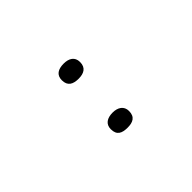

<svg xmlns="http://www.w3.org/2000/svg" viewBox="32 -935 513 513"><g transform="rotate(45 288.0 -678.5)"><path d="M166 -679C166 -658 174 -644 194 -644C216 -644 223 -658 223 -679C223 -698 216 -713 194 -713C174 -713 166 -698 166 -679ZM351 -679C351 -658 360 -644 379 -644C402 -644 408 -658 408 -679C408 -698 402 -713 379 -713C360 -713 351 -698 351 -679Z"/></g></svg>

Font: Noto Sans Lao ExtraLight
Style: Regular
Weight: 200
Designer: Monotype Design Team
Foundry: Monotype Imaging Inc.
Version: Version 2.003